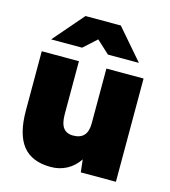

<svg xmlns="http://www.w3.org/2000/svg" viewBox="-108 -799 795 898"><g transform="rotate(15 289.0 -350.0)"><path d="M356 -61Q332 -25 297 -6.5Q262 12 220 12Q128 12 84 -43.5Q40 -99 40 -214V-500H220V-244Q220 -199 235.5 -178Q251 -157 283 -157Q353 -157 353 -234V-500H533V0H363ZM281 -622 218 -565H68L195 -712H366L493 -565H343Z"/></g></svg>

Font: Oak Sans Black
Style: Regular
Weight: 900
Designer: Erik Kennedy, Walven
Foundry: Erik Kennedy, Walven
Version: Version 1.000